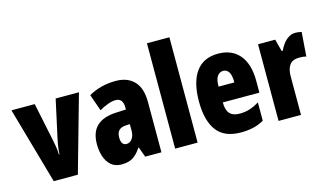

<svg xmlns="http://www.w3.org/2000/svg" viewBox="-88 -1044 2282 1338"><g transform="rotate(-15 1052.5 -375.0)"><path d="M159 0 2 -553H170L226 -284Q232 -256 236.5 -228.5Q241 -201 242 -170H246Q247 -196 251 -224Q255 -252 262 -283L321 -553H489L333 0Z M757 -563Q840 -563 888 -513.5Q936 -464 936 -363V0H819L792 -73H789Q762 -31 730.5 -10.5Q699 10 647 10Q600 10 571 -16Q542 -42 529 -83Q516 -124 516 -169Q516 -258 563.5 -301.5Q611 -345 702 -349L774 -352V-366Q774 -434 721 -434Q674 -434 602 -393L560 -513Q601 -537 650.5 -550Q700 -563 757 -563ZM744 -245Q678 -242 678 -176Q678 -119 717 -119Q741 -119 757.5 -141Q774 -163 774 -198V-247Z M1197 0H1035V-760H1197Z M1494 -562Q1593 -562 1648 -497Q1703 -432 1703 -310V-225H1439Q1439 -170 1462 -144.5Q1485 -119 1533 -119Q1571 -119 1604 -129Q1637 -139 1675 -162V-30Q1639 -9 1598 0.5Q1557 10 1509 10Q1389 10 1334.5 -63Q1280 -136 1280 -274Q1280 -413 1334 -487.5Q1388 -562 1494 -562ZM1498 -437Q1473 -437 1456 -415Q1439 -393 1439 -339H1553Q1553 -392 1538 -414.5Q1523 -437 1498 -437Z M2052 -563Q2062 -563 2072 -562Q2082 -561 2097 -557L2084 -383Q2065 -389 2034 -389Q1986 -389 1964.5 -360.5Q1943 -332 1943 -278V0H1781V-553H1905L1928 -465H1936Q1946 -488 1962.5 -510.5Q1979 -533 2002 -548Q2025 -563 2052 -563Z"/></g></svg>

Font: Noto Sans Gurmukhi UI ExtraCondensed Black
Style: Regular
Weight: 900
Width: 2
Designer: Jelle Bosma - Monotype Design Team
Foundry: Monotype Imaging Inc.
Version: Version 2.004; ttfautohint (v1.8.4.7-5d5b)